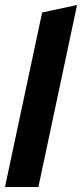

<svg xmlns="http://www.w3.org/2000/svg" viewBox="-22 -750 329 770"><path d="M287 -730 132 0H-2L147 -700Z"/></svg>

Font: Red Hat Display
Style: Bold Italic
Weight: 700
Italic angle: -12°
Designer: Pentagram / MCKL
Foundry: Pentagram / MCKL
Version: Version 1.003; Red Hat Display Bold Italic